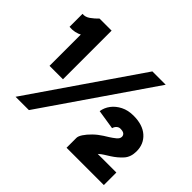

<svg xmlns="http://www.w3.org/2000/svg" viewBox="-148 -937 1172 1172"><g transform="rotate(45 438.5 -350.5)"><path d="M107 -280V-634L120 -700H223V-280ZM25 -535V-647Q50 -644 74 -661Q98 -678 120 -701L199 -628Q156 -577 114 -553.5Q72 -530 25 -535ZM94 0 575 -700H690L209 0ZM655 -65 534 -85Q534 -100 548.5 -122Q563 -144 587.5 -168Q612 -192 642 -211L674 -231Q690 -241 708 -255.5Q726 -270 726 -286Q726 -299 716.5 -307Q707 -315 684 -315Q671 -315 660.5 -305.5Q650 -296 646 -281L519 -301Q524 -335 545.5 -363.5Q567 -392 602.5 -410Q638 -428 685 -428Q764 -428 808 -389Q852 -350 852 -287Q852 -238 825.5 -208Q799 -178 760 -153L725 -131Q712 -123 697 -109.5Q682 -96 670 -83.5Q658 -71 655 -65ZM534 0V-85L625 -108H856V0Z"/></g></svg>

Font: Figtree Light Black
Style: Regular
Weight: 900
Version: Version 2.000